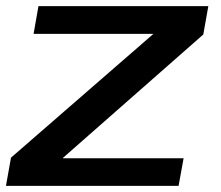

<svg xmlns="http://www.w3.org/2000/svg" viewBox="-24 -609 723 629"><path d="M-4.5 0H561L577.5 -90.5H182L182.5 -92L642 -496L658.5 -589H102L86 -498H478.5L478 -497.5L12 -92.5Z"/></svg>

Font: Anybody Expanded Medium
Style: Italic
Weight: 500
Width: 7
Italic angle: -10°
Version: Version 1.113;gftools[0.9.25]